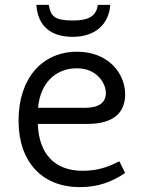

<svg xmlns="http://www.w3.org/2000/svg" viewBox="-20 -757 585 787"><path d="M307 10C384 10 439 -12 493 -48L469 -96C415 -68 373 -57 318 -57C203 -57 139 -128 135 -249H337C454 -249 493 -302 493 -371C493 -455 425 -545 296 -545C153 -545 56 -436 56 -263C56 -92 154 10 307 10ZM136 -315C145 -418 209 -477 295 -477C380 -477 414 -413 414 -376C414 -336 385 -315 327 -315ZM278 -606C368 -606 426 -655 432 -737H381C375 -693 346 -673 280 -673C205 -673 188 -689 180 -737H129C135 -651 187 -606 278 -606Z"/></svg>

Font: Frost Regular
Style: Regular
Weight: 400
Designer: Lee Frost
Foundry: Lee Frost for Ice Communication Norge AS
Version: Version 2.011;hotconv 1.0.107;makeotfexe 2.5.65593